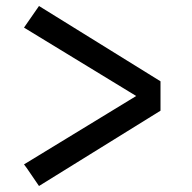

<svg xmlns="http://www.w3.org/2000/svg" viewBox="-20 -660 640 640"><path d="M110 -40 69 -100 60 -112 434 -340 60 -568 110 -640 515 -389V-291Z"/></svg>

Font: Iosevka Aile Medium
Style: Regular
Weight: 500
Designer: Belleve Invis
Foundry: Belleve Invis
Version: Version 27.3.5; ttfautohint (v1.8.4)